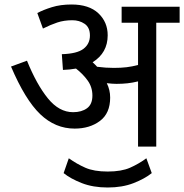

<svg xmlns="http://www.w3.org/2000/svg" viewBox="-20 -652 819 854"><path d="M470 -218Q470 -148 424.5 -114Q379 -80 312 -80Q226 -80 159 -144Q92 -208 29 -356L100 -382Q143 -276 193 -214.5Q243 -153 305 -153Q343 -153 367 -170.5Q391 -188 391 -227Q391 -264 370.5 -293Q350 -322 318 -347Q291 -342 260 -341L255 -411Q323 -413 351.5 -435Q380 -457 380 -494Q380 -530 356.5 -546Q333 -562 302 -562Q265 -562 235 -552Q205 -542 171 -525L146 -594Q172 -608 210.5 -620Q249 -632 298 -632Q376 -632 417.5 -593Q459 -554 459 -495Q459 -417 392 -375Q403 -365 412 -355Q450 -350 486 -350Q518 -350 543 -353Q568 -356 594 -363V-551H521V-622H779V-551H675V0H594V-290Q570 -284 547 -281.5Q524 -279 498 -279Q481 -279 455 -282Q470 -252 470 -218ZM459 182Q394 182 344 162.5Q294 143 263 118L286 52Q321 77 359.5 94Q398 111 459 111Q520 111 558.5 94Q597 77 631 52L655 118Q624 143 574 162.5Q524 182 459 182Z"/></svg>

Font: TSCustom
Style: Regular
Weight: 400
Designer: Monotype Design Team
Foundry: Monotype Imaging Inc.
Version: Version 2.004; ttfautohint (v1.8.3) -l 8 -r 50 -G 200 -x 14 